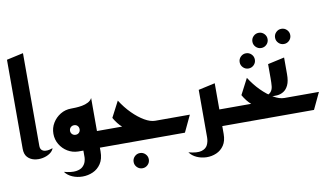

<svg xmlns="http://www.w3.org/2000/svg" viewBox="-93 -1017 2504 1443"><g transform="rotate(-10 1158.5 -295.0)"><path d="M247 -58Q240 -36 216 -20Q192 -4 160 2Q128 8 97 1Q66 -6 45.5 -28.5Q25 -51 25 -93V-772L152 -800V-93Q152 -71 163 -60.5Q174 -50 190 -48.5Q206 -47 221.5 -50.5Q237 -54 247 -58Z M433 0Q389 -1 352.5 -23Q316 -45 294 -82Q272 -119 272 -163Q272 -208 294.5 -245Q317 -282 354 -304.5Q391 -327 436 -327Q449 -327 472 -328Q495 -329 520.5 -333.5Q546 -338 567 -349Q588 -360 598 -379V-127H667V0H598V29Q598 86 574 122Q550 158 512.5 174.5Q475 191 433.5 191Q392 191 356 175.5Q320 160 300 132Q357 147 391.5 142Q426 137 443 120.5Q460 104 466 84.5Q472 65 472 52V0H436ZM436 -127Q452 -127 462 -137.5Q472 -148 472 -163Q472 -179 462 -189.5Q452 -200 436 -200Q420 -200 409.5 -189.5Q399 -179 399 -163Q399 -148 409.5 -137.5Q420 -127 436 -127Z M887 208Q863 208 846 191Q829 174 829 150Q829 126 846 109Q863 92 887 92Q911 92 928 109Q945 126 945 150Q945 174 928 191Q911 208 887 208Z M627 0V-127H790Q775 -139 758.5 -160Q742 -181 729 -204L792 -325Q828 -268 872.5 -223.5Q917 -179 961.5 -153Q1006 -127 1043 -127H1307L1247 0Z M1247 150Q1312 167 1346 157Q1380 147 1392.5 121Q1405 95 1405 63V-299L1532 -327V-127H1652V0H1532V60Q1532 113 1509.5 146.5Q1487 180 1451 195.5Q1415 211 1375.5 210Q1336 209 1301.5 193.5Q1267 178 1247 150Z M1802 -392Q1778 -392 1761 -409Q1744 -426 1744 -450Q1744 -474 1761 -491Q1778 -508 1802 -508Q1826 -508 1843 -491Q1860 -474 1860 -450Q1860 -426 1843 -409Q1826 -392 1802 -392Z M1612 0V-127H1775Q1760 -139 1743.5 -160Q1727 -181 1714 -204L1777 -325Q1813 -268 1857.5 -223.5Q1902 -179 1946.5 -153Q1991 -127 2028 -127H2292L2232 0Z M2096 -527Q2072 -527 2055 -544Q2038 -561 2038 -585Q2038 -609 2055 -626Q2072 -643 2096 -643Q2120 -643 2137 -626Q2154 -609 2154 -585Q2154 -561 2137 -544Q2120 -527 2096 -527ZM1923 -527Q1899 -527 1882 -544Q1865 -561 1865 -585Q1865 -609 1882 -626Q1899 -643 1923 -643Q1947 -643 1964 -626Q1981 -609 1981 -585Q1981 -561 1964 -544Q1947 -527 1923 -527Z M1882 -165Q1917 -170 1932 -187Q1947 -204 1949.5 -230Q1952 -256 1952 -288Q1952 -291 1952 -294Q1952 -297 1952 -300V-399L2079 -427V-300Q2079 -247 2064.5 -216.5Q2050 -186 2027 -172Q2004 -158 1977.5 -156Q1951 -154 1927 -157.5Q1903 -161 1887 -164Q1884 -165 1882 -165Z"/></g></svg>

Font: Reem Kufi SemiBold
Style: Regular
Weight: 600
Designer: Khaled Hosny
Version: Version 1.001